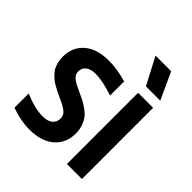

<svg xmlns="http://www.w3.org/2000/svg" viewBox="-212 -916 1068 1068"><g transform="rotate(45 322.0 -381.5)"><path d="M190.9 12.2Q123.5 12.2 46.9 -15.1V-127Q129.9 -91.8 190.9 -91.8Q230.5 -91.8 250.7 -108.6Q271 -125.5 271 -152.8Q271 -179.7 251 -195.8Q231 -211.9 184.1 -232.9Q163.6 -242.2 153.3 -247.3Q143.1 -252.4 124.5 -262.9Q106 -273.4 95.9 -281.7Q85.9 -290 72.8 -303.5Q59.6 -316.9 52.7 -330.8Q45.9 -344.7 41 -364Q36.1 -383.3 36.1 -404.8Q36.1 -481 87.9 -526.4Q139.6 -571.8 232.9 -571.8Q299.8 -571.8 375 -549.8V-439Q290 -467.8 232.9 -467.8Q194.3 -467.8 174.6 -451.4Q154.8 -435.1 154.8 -409.2Q154.8 -395.5 160.2 -385.3Q165.5 -375 179 -365.2Q192.4 -355.5 204.1 -349.4Q215.8 -343.3 240.2 -332Q267.6 -319.8 284.2 -311.3Q300.8 -302.7 323.5 -286.6Q346.2 -270.5 358.9 -253.9Q371.6 -237.3 380.9 -211.9Q390.1 -186.5 390.1 -155.8Q390.1 -79.1 337.6 -33.4Q285.2 12.2 190.9 12.2Z M474.6 -560.1H592.8V0H474.6ZM397 -774.9H520L592.8 -616.2H480Z"/></g></svg>

Font: TASA Explorer SemiBold
Style: Regular
Weight: 600
Designer: Weizhong Zhang
Foundry: Local Remote
Version: Version 1.000;Glyphs 3.1.2 (3151)